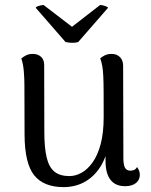

<svg xmlns="http://www.w3.org/2000/svg" viewBox="-20 -737 606 770"><path d="M428.2 -520.8Q447.7 -520.8 460.7 -508.3Q473.8 -495.9 473.8 -472.9L474.8 -103.4Q474.8 -75.4 481.5 -63.9Q488.3 -52.5 502.9 -52.5Q508.5 -52.5 516.5 -55Q524.5 -57.5 529.5 -67.2Q540.8 -52.1 540.8 -36Q540.8 -15.8 525.2 -3Q509.6 9.7 481.5 9.7Q443.1 9.7 423.2 -15.8Q403.2 -41.4 403.2 -92.4V-162.7L418.1 -180.8Q412.2 -120.3 387.8 -77Q363.3 -33.7 324.2 -10.2Q285 13.4 234.8 13.4Q155.4 13.4 117.2 -34Q79 -81.3 78.5 -197.3L77.9 -395.3Q77.9 -422.1 75.5 -451.3Q73.1 -480.5 65.5 -502.6Q73.5 -509.3 84.5 -515Q95.4 -520.8 111.6 -520.8Q131.6 -520.8 144.4 -509.3Q157.2 -497.8 157.2 -476.2L157.8 -206.9Q157.8 -143.6 167.3 -104.7Q176.8 -65.7 198.9 -48.2Q220.9 -30.8 258.2 -30.8Q282.2 -30.8 306.2 -43.7Q330.1 -56.5 350.6 -84.7Q371.1 -112.8 383.5 -158.2Q395.8 -203.5 395.8 -268.5Q395.8 -328.9 395.6 -367.8Q395.4 -406.8 394.2 -431.6Q393 -456.5 390.1 -472.5Q387.2 -488.5 382 -503.1Q387.8 -508.4 399.4 -514.6Q411 -520.8 428.2 -520.8ZM154.7 -717 268.8 -629.6 381.5 -717Q387.8 -717 399.3 -713.7Q410.7 -710.3 413.3 -705.8L293.6 -568.4Q287.6 -566.5 278.2 -565.7Q268.8 -565 258.8 -566Q248.9 -566.9 242.9 -568.4L123.2 -705.8Q124.8 -710.3 136.8 -713.7Q148.8 -717 154.7 -717Z"/></svg>

Font: Arima Thin
Style: Regular
Weight: 100
Designer: Joana Correia and Natanael Gama
Foundry: NDISCOVER
Version: Version 1.101;gftools[0.9.23]